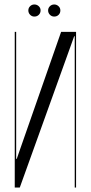

<svg xmlns="http://www.w3.org/2000/svg" viewBox="-20 -842 408 862"><path d="M254.4 -699 69.1 -168.8 55.2 -128.8H52.6V-168.8V-699H46.2V0H68.8L298.6 -639.1L312.9 -679.1H315.5V-639.1V0H321.5V-699ZM107.2 -795.2Q107.2 -783.8 115.2 -775.7Q123.1 -767.6 134.2 -767.6Q146.4 -767.6 154.3 -775.6Q162.2 -783.5 162.2 -795.2Q162.2 -806.4 154 -814.1Q145.8 -821.9 134.2 -821.9Q123.1 -821.9 115.2 -814.1Q107.2 -806.4 107.2 -795.2ZM196 -795.2Q196 -784.1 203.9 -775.9Q211.9 -767.6 223.4 -767.6Q235.1 -767.6 243.1 -775.4Q251 -783.1 251 -795.2Q251 -806.4 242.8 -814.1Q234.5 -821.9 223.4 -821.9Q211.9 -821.9 203.9 -813.9Q196 -806 196 -795.2Z"/></svg>

Font: Moniqa Black
Style: Regular
Weight: 900
Designer: Rajesh Rajput
Foundry: Rajesh Rajput
Version: Version 1.000